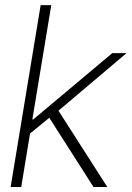

<svg xmlns="http://www.w3.org/2000/svg" viewBox="-20 -748 526 768"><path d="M22.5 0 142.6 -727.5H185.1L109.4 -270.5H113.3L429.2 -535.6H486.3L213.9 -305.2L409.2 0H354L177.2 -276.9L100.1 -213.9L64.9 0Z"/></svg>

Font: Inter Display Extra Light
Style: Italic
Weight: 200
Italic angle: -9.39999°
Designer: Rasmus Andersson
Foundry: rsms
Version: Version 4.000;git-4fc901f